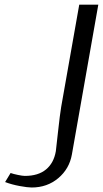

<svg xmlns="http://www.w3.org/2000/svg" viewBox="-20 -812 451 841"><path d="M327.1 -791.5H410.6L294.9 -135.3Q283.7 -72.3 235.1 -31.5Q186.5 9.3 118.7 9.3Q101.1 9.3 66.4 2.9Q31.7 -3.4 2.4 -14.6L26.4 -54.2Q38.6 -49.8 58.8 -45.7Q79.1 -41.5 88.9 -41.5Q147.5 -41.5 181.6 -69.8Q215.8 -98.1 224.6 -149.9Q225.6 -156.2 234.1 -234.4Q242.7 -312.5 248 -343.8Z"/></svg>

Font: Resagnicto
Style: Italic
Weight: 500
Italic angle: -10°
Version: Version 0.999